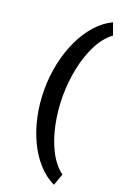

<svg xmlns="http://www.w3.org/2000/svg" viewBox="-187 -846 725 1116"><g transform="rotate(20 175.5 -288.5)"><path d="M177.8 -288.9Q177.8 -376 195 -460.2Q212.2 -544.3 246.4 -612.5Q280.6 -680.6 332.1 -718.9L306 -791.4Q250.3 -765 205.6 -714.7Q160.9 -664.4 129.3 -596.8Q97.7 -529.2 80.9 -450Q64.1 -370.9 64.1 -287.1Q64.1 -203.3 80.9 -124.6Q97.7 -45.9 129.3 20.9Q160.9 87.8 205.6 137.5Q250.3 187.3 306 213.7L332.1 141.2Q280.6 102.5 246.4 34.7Q212.2 -33.1 195 -117.4Q177.8 -201.8 177.8 -288.9Z"/></g></svg>

Font: Vazirmatn
Style: Regular
Weight: 400
Designer: Saber Rastikerdar
Foundry: Saber Rastikerdar
Version: Version 33.003;September 2, 2022;FontCreator 14.0.0.2862 64-